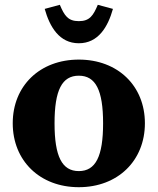

<svg xmlns="http://www.w3.org/2000/svg" viewBox="-20 -764 656 799"><path d="M308 -52C238 -52 207 -113 207 -251C207 -389 238 -449 308 -449C378 -449 409 -389 409 -251C409 -113 378 -52 308 -52ZM33 -251C33 -95 146 15 308 15C470 15 583 -95 583 -251C583 -407 470 -516 308 -516C146 -516 33 -407 33 -251ZM166 -727 229 -744C248 -699 263 -676 308 -676C353 -676 368 -699 387 -744L450 -727C429 -652 389 -584 308 -584C227 -584 187 -652 166 -727Z"/></svg>

Font: LT Superior Serif ExtraBold
Style: Regular
Weight: 800
Designer: Daniel Lyons
Foundry: LyonsType
Version: Version 2.120;FEAKit 1.0